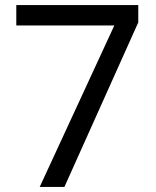

<svg xmlns="http://www.w3.org/2000/svg" viewBox="-20 -734 612 754"><path d="M136 0 429 -634H44V-714H523V-646L233 0Z"/></svg>

Font: Noto Sans Chakma
Style: Regular
Weight: 400
Designer: Zachary Quinn Scheuren - Monotype Design Team
Foundry: Monotype Imaging Inc.
Version: Version 2.003; ttfautohint (v1.8.4.7-5d5b)